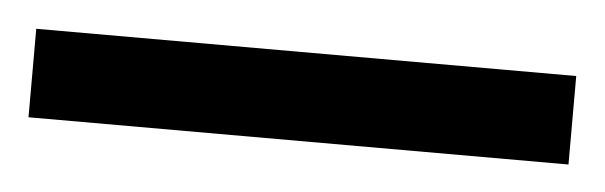

<svg xmlns="http://www.w3.org/2000/svg" viewBox="-26 50 463 147"><g transform="rotate(5 205.5 124.0)"><path d="M-2 90H413V158H-2Z"/></g></svg>

Font: lkannada15
Style: Book
Weight: 400
Designer: Jelle Bosma - Monotype Design Team
Foundry: Monotype Imaging Inc.
Version: Version 2.003